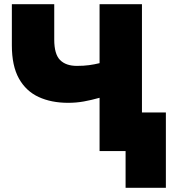

<svg xmlns="http://www.w3.org/2000/svg" viewBox="-20 -720 833 915"><path d="M578.5 175V0H528.5V-184H770.5V175ZM454.5 0V-254Q415.5 -243 379.5 -236.5Q343.5 -230 304.5 -230Q224.5 -230 164.2 -257.8Q104 -285.5 70.2 -345.8Q36.5 -406 36.5 -504V-700H238.5V-531Q238.5 -462 266.2 -434Q294 -406 346.5 -406Q379 -406 404.5 -409.5Q430 -413 454.5 -419V-700H656.5V0Z"/></svg>

Font: Geologica Cursive Black
Style: Regular
Weight: 900
Designer: Sindre Bremnes, Frode Helland
Foundry: Monokrom Skriftforlag AS
Version: Version 1.010;gftools[0.9.28]